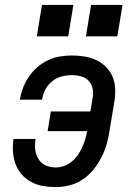

<svg xmlns="http://www.w3.org/2000/svg" viewBox="-20 -754 540 782"><path d="M207 8Q180 8 154.5 3.5Q129 -1 107 -13Q85 -25 68.5 -43.5Q52 -62 43.5 -85.5Q35 -109 33 -135Q31 -161 35 -188H125Q121 -166 123.5 -145Q126 -124 136.5 -106.5Q147 -89 166 -80.5Q185 -72 207 -72Q224 -72 241 -78Q258 -84 272 -95.5Q286 -107 296.5 -122Q307 -137 314.5 -153.5Q322 -170 327 -186.5Q332 -203 335 -220H174L187 -300H348L357 -354Q361 -373 357.5 -392Q354 -411 341.5 -424.5Q329 -438 310.5 -443Q292 -448 272 -448Q252 -448 231 -442.5Q210 -437 193 -423.5Q176 -410 165.5 -390.5Q155 -371 152 -351Q152 -350 151.5 -349Q151 -348 151 -348H61Q62 -349 62 -350.5Q62 -352 62 -354Q66 -377 75.5 -400.5Q85 -424 99.5 -444.5Q114 -465 134 -482Q154 -499 177 -509.5Q200 -520 224 -524Q248 -528 272 -528Q298 -528 323.5 -524Q349 -520 371.5 -509.5Q394 -499 411.5 -481.5Q429 -464 438.5 -441.5Q448 -419 449 -393Q450 -367 446 -341L426 -221Q422 -193 414 -165.5Q406 -138 392.5 -112Q379 -86 360 -62.5Q341 -39 316 -22.5Q291 -6 262.5 1Q234 8 207 8ZM330 -606 351 -734H479L458 -606ZM130 -606 151 -734H279L258 -606Z"/></svg>

Font: Iosevka SS04 Medium Oblique
Style: Regular
Weight: 500
Italic angle: -9°
Monospace: yes
Designer: Belleve Invis
Foundry: Belleve Invis
Version: Version 19.0.0; ttfautohint (v1.8.4)